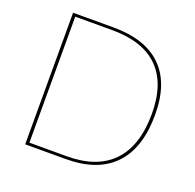

<svg xmlns="http://www.w3.org/2000/svg" viewBox="-118 -783 919 905"><g transform="rotate(20 341.5 -330.0)"><path d="M302 -660Q462 -660 544.5 -579Q627 -498 627 -340Q627 -173 544.5 -86.5Q462 0 302 0H99V-660ZM302 -14Q454 -14 532.5 -96.5Q611 -179 611 -340Q611 -491 532.5 -568.5Q454 -646 302 -646H115V-14Z"/></g></svg>

Font: Elaine Sans Thin
Style: Regular
Weight: 250
Designer: Wei Huang
Foundry: Wei Huang
Version: Version 2.001;December 24, 2019;FontCreator 12.0.0.2547 64-b